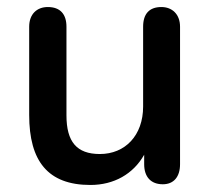

<svg xmlns="http://www.w3.org/2000/svg" viewBox="-20 -516 596 546"><path d="M237 10C304 10 359 -21 390 -76V-49C390 -13 409 8 443 8C474 8 492 -13 492 -49V-440C492 -476 469 -496 439 -496C404 -496 387 -476 387 -440V-213C387 -131 336 -78 264 -78C198 -78 169 -113 169 -188V-440C169 -476 151 -496 116 -496C85 -496 63 -476 63 -440V-189C63 -58 116 10 237 10Z"/></svg>

Font: SN Pro Medium
Style: Regular
Weight: 500
Designer: Tobias Whetton
Foundry: Supernotes
Version: Version 1.003;Glyphs 3.3 (3324)